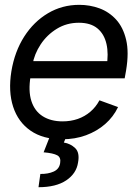

<svg xmlns="http://www.w3.org/2000/svg" viewBox="-20 -573 576 806"><path d="M240.7 11.7Q160.6 11.7 108.4 -24.4Q56.2 -60.5 35.2 -124.8Q14.2 -189 27.8 -273.9Q41.5 -356.4 81.5 -419.2Q121.6 -481.9 181.2 -517.3Q240.7 -552.7 313 -552.7Q356.9 -552.7 397.2 -538.1Q437.5 -523.4 467.3 -491Q497.1 -458.5 509.5 -406Q522 -353.5 509.3 -277.3L503.4 -244.1H82.5L94.7 -316.4H470.7L427.2 -292Q436.5 -346.7 427 -388.4Q417.5 -430.2 388.9 -453.9Q360.4 -477.5 311 -477.5Q259.8 -477.5 218.5 -452.1Q177.2 -426.8 150.6 -386.5Q124 -346.2 116.2 -300.8L108.4 -252.9Q98.1 -190.9 111.8 -148.7Q125.5 -106.4 159.4 -85Q193.4 -63.5 242.7 -63.5Q276.9 -63.5 306.4 -73.7Q335.9 -84 359.1 -103.8Q382.3 -123.5 397.5 -151.9L475.6 -123.5Q456.1 -82.5 421.4 -52.2Q386.7 -22 340.8 -5.1Q294.9 11.7 240.7 11.7ZM190.4 -2.9H259.8L248 25.4Q275.9 29.8 295.7 48.8Q315.4 67.9 307.6 109.4Q300.8 155.3 258.1 184.1Q215.3 212.9 141.6 212.9L149.4 157.2Q182.1 157.7 205.3 147.2Q228.5 136.7 232.4 112.3Q236.8 87.9 220.2 78.9Q203.6 69.8 163.1 66.4Z"/></svg>

Font: Inter Tight
Style: Italic
Weight: 400
Italic angle: -9.39999°
Designer: Rasmus Andersson
Foundry: rsms
Version: Version 3.002